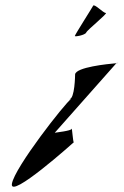

<svg xmlns="http://www.w3.org/2000/svg" viewBox="-20 -769 467 726"><path d="M25 -74C15 -12 259 -231 259 -231C256 -231 252 -291 251 -282C250 -274 190 -268 187 -267L420 -530C386 -527 268 -515 264 -488C264 -486 263 -394 242 -394H248C227 -380 35 -136 25 -74ZM263 -633C262 -629 302 -636 306 -646C310 -656 390 -720 380 -720C370 -720 336 -757 332 -747C328 -739 264 -639 263 -633ZM420 -530C428 -531 430 -531 421 -531C421 -531 420 -530 420 -530Z"/></svg>

Font: Ampere
Style: SCUltCndIta
Weight: 400
Version: Version 1